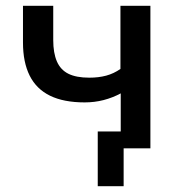

<svg xmlns="http://www.w3.org/2000/svg" viewBox="-20 -510 621 660"><path d="M405 130H316V-58H477V0H405ZM395 0V-189Q367 -174 336 -166Q305 -158 271 -158Q199 -158 152 -181Q105 -204 82 -250Q59 -296 59 -364V-490H163V-372Q163 -328 175.5 -299Q188 -270 215 -256.5Q242 -243 287 -243Q319 -243 345 -250Q371 -257 394 -273V-490H497V0Z"/></svg>

Font: Nunito Sans 11pt SemiBold
Style: Regular
Weight: 600
Version: Version 3.101;gftools[0.9.27]